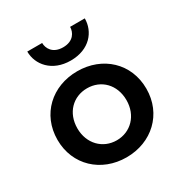

<svg xmlns="http://www.w3.org/2000/svg" viewBox="-160 -796 885 928"><g transform="rotate(-30 282.0 -331.5)"><path d="M121 -673C121 -600 178 -530 282 -530C388 -530 442 -600 442 -673H360C360 -643 340 -604 282 -604C224 -604 204 -643 204 -673ZM34 -230C34 -89 141 10 282 10C423 10 530 -89 530 -230C530 -372 423 -470 282 -470C141 -470 34 -372 34 -230ZM145 -230C145 -317 204 -375 282 -375C360 -375 419 -317 419 -230C419 -145 360 -85 282 -85C204 -85 145 -145 145 -230Z"/></g></svg>

Font: Jost Medium
Style: Regular
Weight: 500
Version: Version 3.710